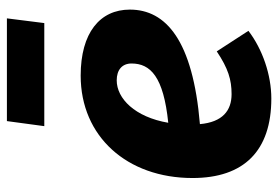

<svg xmlns="http://www.w3.org/2000/svg" viewBox="-148 -660 825 570"><g transform="rotate(-90 265.0 -375.5)"><path d="M521 -403C521 -492 452 -549 325 -549C144 -549 21 -411 21 -217C21 -64 102 17 257 17C327 17 403 -9 458 -51L397 -145C346 -111 313 -101 270 -101C221 -101 187 -128 181 -195C430 -216 521 -296 521 -403ZM311 -442C342 -442 361 -426 361 -398C361 -342 322 -303 185 -289C202 -388 257 -442 311 -442ZM495 -768H190L175 -657H481Z"/></g></svg>

Font: Fira Sans OT
Style: Bold Italic
Weight: 700
Italic angle: -8°
Designer: Carrois Corporate & Edenspiekermann
Foundry: Carrois Corporate GbR & Edenspiekermann AG
Version: Version 2.001